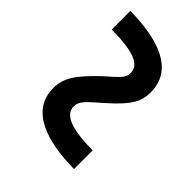

<svg xmlns="http://www.w3.org/2000/svg" viewBox="-30 -609 504 504"><g transform="rotate(-45 222.0 -356.5)"><path d="M46 -262H115C116 -345 132 -379 162 -379C181 -379 192 -366 226 -327C275 -271 300 -262 331 -262C417 -262 443 -350 444 -451H375C374 -366 359 -335 329 -335C309 -335 299 -351 269 -384C222 -433 195 -451 158 -451C74 -451 47 -364 46 -262Z"/></g></svg>

Font: Noto Serif Condensed Extra
Style: Italic
Weight: 800
Width: 3
Italic angle: -12°
Designer: Monotype Design Team
Foundry: Monotype Imaging Inc.
Version: Version 1.901